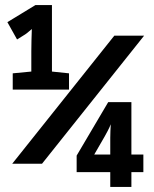

<svg xmlns="http://www.w3.org/2000/svg" viewBox="-20 -734 603 754"><path d="M30 -382H251V-446L184 -453V-714H119L9 -647L47 -579L79 -599C87 -604 96 -613 105 -620C104 -593 103 -558 103 -533V-453L30 -446ZM28 -91H145L546 -594H429ZM413 0H496V-58H543V-127H496V-333H405L281 -123V-58H413ZM350 -127 391 -198C397 -209 408 -228 415 -246C414 -227 413 -213 413 -193V-127Z"/></svg>

Font: Noto Sans Mono SemiCondensed ExtraBold
Style: Regular
Weight: 800
Width: 4
Designer: Monotype Design Team
Foundry: Monotype Imaging Inc.
Version: Version 2.014